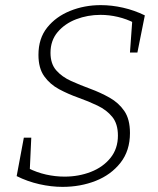

<svg xmlns="http://www.w3.org/2000/svg" viewBox="-20 -722 618 749"><path d="M224 7Q180 7 133.5 -3.5Q87 -14 45 -35L73 -185H102L96 -54L90 -66Q124 -49 160 -41Q196 -33 232 -33Q287 -33 334.5 -51.5Q382 -70 411 -106Q440 -142 440 -193Q440 -239 418 -266Q396 -293 360.5 -310Q325 -327 285.5 -341Q246 -355 210.5 -374Q175 -393 152.5 -424.5Q130 -456 130 -508Q130 -572 164 -614.5Q198 -657 253.5 -679.5Q309 -702 373 -702Q416 -702 460 -692Q504 -682 545 -662L516 -517H487L496 -642L505 -632Q474 -648 440 -656Q406 -664 372 -664Q322 -664 277.5 -647Q233 -630 205 -597Q177 -564 177 -516Q177 -473 199.5 -447.5Q222 -422 257.5 -406Q293 -390 332.5 -375.5Q372 -361 407.5 -341Q443 -321 465 -289Q487 -257 487 -203Q487 -134 450 -87Q413 -40 353.5 -16.5Q294 7 224 7Z"/></svg>

Font: Bitter Thin Light
Style: Italic
Weight: 300
Italic angle: -9°
Version: Version 2.002